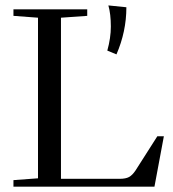

<svg xmlns="http://www.w3.org/2000/svg" viewBox="-20 -698 647 718"><path d="M381.3 -508.8Q394.5 -556.2 394.5 -598.6Q394.5 -645.5 385.3 -677.7L452.6 -670.9Q452.6 -580.1 415.5 -494.6ZM30.3 0V-24.4L122.1 -31.2V-631.8L30.3 -638.7V-663.1H306.2V-638.7L208 -631.8V-29.3H427.2Q450.2 -29.3 462.6 -36.1Q475.1 -43 486.8 -60.5L568.4 -188.5H592.8L557.6 0Z"/></svg>

Font: Elstob 18pt
Style: Regular
Weight: 400
Designer: Peter S. Baker
Version: Version 1.015